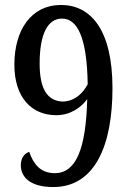

<svg xmlns="http://www.w3.org/2000/svg" viewBox="-20 -744 520 775"><path d="M195 11C365 11 434 -160 434 -388C434 -626 345 -724 226 -724C107 -724 38 -624 38 -483C38 -350 108 -279 207 -279C266 -279 309 -312 332 -344C327 -143 287 -45 201 -45C141 -45 114 -85 98 -131C76 -124 64 -103 64 -77C64 -33 97 11 195 11ZM234 -334C170 -336 140 -386 140 -488C140 -605 172 -669 230 -669C293 -669 331 -592 334 -404C317 -372 286 -336 234 -334Z"/></svg>

Font: Noto Serif Thai Condensed Medium
Style: Regular
Weight: 500
Width: 3
Designer: Monotype Design Team
Foundry: Monotype Imaging Inc.
Version: Version 2.002